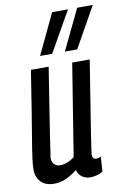

<svg xmlns="http://www.w3.org/2000/svg" viewBox="-89 -844 601 907"><g transform="rotate(-10 211.0 -390.0)"><path d="M96 10Q55 10 33 -13Q11 -36 11 -73Q11 -91 15 -123Q19 -155 28 -208.5Q37 -262 50 -343Q63 -424 81 -539H166Q148 -422 136 -348Q124 -274 117.5 -229.5Q111 -185 107 -159Q103 -133 100 -113Q100 -95 110 -83Q120 -71 139 -71Q172 -71 208 -97L279 -539H363Q343 -413 330 -331.5Q317 -250 309.5 -203Q302 -156 299 -134Q296 -112 295 -104.5Q294 -97 294 -95Q294 -72 313 -72Q322 -72 335 -78L330 -7Q318 1 301 5.5Q284 10 271 10Q247 10 230 -2.5Q213 -15 208 -36Q179 -13 152.5 -1.5Q126 10 96 10ZM254 -596 347 -790H422L313 -596ZM135 -596 227 -790H303L193 -596Z"/></g></svg>

Font: Georama Condensed Medium
Style: Italic
Weight: 500
Width: 3
Italic angle: -9°
Designer: Jean-Baptiste Levee
Foundry: Production Type
Version: Version 1.000